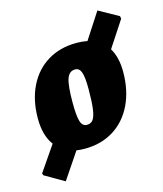

<svg xmlns="http://www.w3.org/2000/svg" viewBox="-140 -690 776 912"><g transform="rotate(-15 247.5 -234.5)"><path d="M440 -412Q468 -365 468 -295Q468 -203 434.5 -133.5Q401 -64 340 -26Q279 12 198 12Q177 12 157 9L70 138L-25 83L-29 73L56 -51Q19 -100 19 -184Q19 -274 52.5 -342Q86 -410 147 -447Q208 -484 289 -484Q315 -484 342 -479L425 -607L522 -553L524 -540ZM288 -259Q288 -316 279.5 -340Q271 -364 250 -364Q221 -364 209.5 -331.5Q198 -299 198 -215Q198 -148 206.5 -121.5Q215 -95 237 -95Q257 -95 267.5 -109.5Q278 -124 283 -159Q288 -194 288 -259Z"/></g></svg>

Font: Alegreya Black
Style: Italic
Weight: 900
Italic angle: -7°
Designer: Juan Pablo del Peral
Foundry: Huerta Tipografica
Version: Version 2.007; ttfautohint (v1.6)